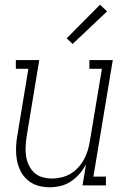

<svg xmlns="http://www.w3.org/2000/svg" viewBox="-20 -784 540 812"><path d="M190 8Q163 8 138.5 0.5Q114 -7 95.5 -23.5Q77 -40 66 -62.5Q55 -85 51 -110.5Q47 -136 48 -162.5Q49 -189 54 -215L100 -493H47V-530H146L93 -209Q90 -188 88.5 -166.5Q87 -145 90 -125Q93 -105 101.5 -86.5Q110 -68 124 -54.5Q138 -41 158 -35Q178 -29 199 -29Q219 -29 239 -33.5Q259 -38 277 -48.5Q295 -59 310 -75Q325 -91 335 -109.5Q345 -128 351 -147.5Q357 -167 360 -187L411 -493H358V-530H457L375 -37H428V0H329L344 -90Q333 -68 316.5 -49Q300 -30 279.5 -16.5Q259 -3 236 2.5Q213 8 190 8ZM287 -598 262 -622 403 -764 433 -736Z"/></svg>

Font: Iosevka Curly Slab XLtObl
Style: Regular
Weight: 200
Italic angle: -9°
Monospace: yes
Designer: Belleve Invis
Foundry: Belleve Invis
Version: Version 11.1.0; ttfautohint (v1.8.3)